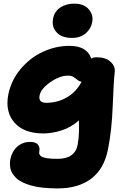

<svg xmlns="http://www.w3.org/2000/svg" viewBox="-20 -755 700 1059"><path d="M376 -545.9Q320.8 -545.9 292.2 -576.7Q263.7 -607.4 272.9 -652.8Q280.3 -691.9 312.3 -713.4Q344.2 -734.9 389.2 -734.9Q443.8 -734.9 470 -703.1Q496.1 -671.4 488.8 -633.8Q482.4 -597.7 453.6 -571.8Q424.8 -545.9 376 -545.9ZM297.9 284.2Q252 284.2 213.6 279.8Q175.3 275.4 148.4 267.3Q121.6 259.3 101.1 249Q80.6 238.8 68.1 225.8Q55.7 212.9 47.6 200.2Q39.6 187.5 37.1 173.1Q34.7 158.7 34.7 147Q34.7 135.3 37.1 123Q46.4 79.1 75.7 53.5Q105 27.8 146 27.8Q177.7 27.8 189.5 43Q201.2 58.1 196.8 79.1Q194.8 88.9 197.3 95.7Q199.7 102.5 209.5 108.6Q219.2 114.7 241 117.9Q262.7 121.1 296.9 121.1Q393.1 121.1 408.2 43.9Q414.6 8.3 415.5 -27.3Q416.5 -63 415 -90.8Q372.6 -52.7 320.1 -35.9Q267.6 -19 219.2 -19Q111.3 -19 59.3 -79.3Q7.3 -139.6 25.9 -233.9Q42 -313 94.2 -375Q146.5 -437 217 -469.5Q287.6 -502 362.8 -502Q414.6 -502 444.1 -482.9Q473.6 -463.9 482.9 -432.1Q493.7 -439 513.2 -439Q563.5 -439 590.1 -414.1Q616.7 -389.2 612.8 -356.9Q606.9 -308.1 601.8 -171.9Q596.7 -35.6 575.2 70.8Q553.7 177.2 482.9 230.7Q412.1 284.2 297.9 284.2ZM198.2 -228Q190.9 -188 234.9 -188Q297.4 -188 348.9 -218Q400.4 -248 430.2 -304.2Q418.5 -305.2 408.2 -313.7Q397.9 -322.3 385.7 -330.1Q373.5 -337.9 355 -337.9Q309.6 -337.9 257.6 -301.8Q205.6 -265.6 198.2 -228Z"/></svg>

Font: Shantell Sans Bouncy
Style: Italic
Weight: 800
Italic angle: -11.31°
Designer: Stephen Nixon, Anya Danilova, Shantell Martin
Foundry: Arrow Type
Version: Version 1.006;[9816181b4]